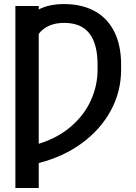

<svg xmlns="http://www.w3.org/2000/svg" viewBox="-20 -737 679 956"><path d="M172.9 -689.9Q224.1 -716.8 298.8 -716.8Q385.3 -716.8 449 -683.1Q512.7 -649.4 547.9 -581.5Q583 -513.7 583 -414.1V-389.6Q583 -280.8 531.5 -186Q480 -91.3 387.2 -23.7Q294.4 43.9 172.9 74.7V199.2H56.6V-707H172.9ZM465.8 -389.6V-415Q465.8 -518.1 425 -570.6Q384.3 -623 299.8 -623Q214.8 -623 172.9 -568.4V-21Q269 -50.8 335 -108.4Q400.9 -166 433.3 -239Q465.8 -312 465.8 -389.6Z"/></svg>

Font: Pretendard JP Medium
Style: Regular
Weight: 500
Designer: Base glyphs from Inter by Rasmus Andersson; Hangeul glyphs from Noto Sans CJK(Source Han Sans) by Jang Soo-young and Kan
Foundry: Kil Hyung-jin
Version: Version 1.309